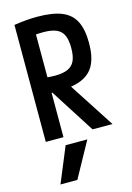

<svg xmlns="http://www.w3.org/2000/svg" viewBox="-147 -812 793 1154"><g transform="rotate(-15 250.0 -235.0)"><path d="M185 270H80L171 50H306ZM61 -728Q107 -735 141 -737.5Q175 -740 205 -740Q300 -740 357 -717Q414 -694 440 -643Q466 -592 466 -508Q466 -424 440 -373Q414 -322 357 -298.5Q300 -275 205 -275Q179 -275 154.5 -277Q130 -279 108 -281L145 -376Q165 -373 183 -371.5Q201 -370 216 -370Q267 -370 297.5 -383.5Q328 -397 341.5 -426.5Q355 -456 355 -506Q355 -556 341.5 -585.5Q328 -615 297.5 -628Q267 -641 216 -641Q200 -641 182.5 -640Q165 -639 143 -635L171 -668V0H61ZM352 0 145 -324H266L476 0Z"/></g></svg>

Font: M PLUS Code Latin Medium
Style: Regular
Weight: 500
Designer: Coji Morishita
Foundry: UNDERFOREST DESIGN
Version: Version 1.002; ttfautohint (v1.8.3)